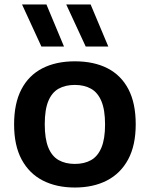

<svg xmlns="http://www.w3.org/2000/svg" viewBox="-20 -828 670 858"><path d="M314.5 10Q232.5 10 171.5 -21.2Q110.5 -52.5 76.8 -115Q43 -177.5 43 -272Q43 -366.5 75.8 -429Q108.5 -491.5 169.5 -522.8Q230.5 -554 314.5 -554Q399.5 -554 460.2 -523Q521 -492 553.8 -429.5Q586.5 -367 586.5 -272.5Q586.5 -178.5 552.8 -115.8Q519 -53 458 -21.5Q397 10 314.5 10ZM314.5 -95.5Q357 -95.5 387 -112.5Q417 -129.5 433.2 -168.2Q449.5 -207 449.5 -271.5Q449.5 -337 433.2 -375.8Q417 -414.5 386.8 -431.5Q356.5 -448.5 314.5 -448.5Q272.5 -448.5 242.2 -431.8Q212 -415 196 -376.5Q180 -338 180 -273Q180 -207.5 196 -168.5Q212 -129.5 242.2 -112.5Q272.5 -95.5 314.5 -95.5ZM363 -620 276 -808H385L464 -620ZM165 -620 78.5 -808H187.5L266 -620Z"/></svg>

Font: Encode Sans SemiExpanded SemiBold
Style: Regular
Weight: 600
Width: 6
Designer: Multiple Designers
Foundry: Impallari Type
Version: Version 3.002